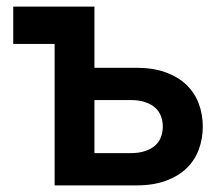

<svg xmlns="http://www.w3.org/2000/svg" viewBox="-20 -560 673 580"><path d="M145 -427.2H20V-540H265.3ZM392 0H145V-540H265.3V-355.2H392Q443.6 -355.2 481.3 -341.2Q519.1 -327.2 543.9 -303.1Q568.7 -279 580.6 -246.5Q592.6 -214.1 592.6 -177.6Q592.6 -141.1 580.6 -108.6Q568.7 -76.2 543.9 -52Q519.1 -27.9 481.3 -14Q443.6 0 392 0ZM373.8 -97.4Q399.9 -97.4 418.5 -103.7Q437.1 -109.9 448.9 -120.6Q460.7 -131.3 466.2 -146Q471.8 -160.8 471.8 -177.6Q471.8 -194.5 466.2 -209.2Q460.7 -223.8 448.9 -234.5Q437.1 -245.2 418.5 -251.5Q399.9 -257.8 373.8 -257.8H265.3V-97.4Z"/></svg>

Font: Vela Sans GX ExtLt
Style: Regular
Weight: 200
Designer: Principal design: Mikhail Sharanda - project Manrope.
Design modification: Ravid Balaliev
Foundry: Mikhail Sharanda
Version: Version 1.001